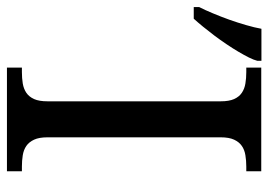

<svg xmlns="http://www.w3.org/2000/svg" viewBox="-180 -626 754 539"><g transform="rotate(90 196.5 -357.0)"><path d="M117.2 0V-42H129.9Q147 -42 161.9 -44.4Q176.8 -46.9 188 -54.4Q199.2 -62 205.6 -76.2Q211.9 -90.3 211.9 -113.8V-600.1Q211.9 -623.5 205.6 -637.7Q199.2 -651.9 188 -659.4Q176.8 -667 161.9 -669.4Q147 -671.9 129.9 -671.9H117.2V-713.9H408.2V-671.9H395Q378.4 -671.9 363.3 -669.4Q348.1 -667 337.2 -659.4Q326.2 -651.9 319.6 -637.7Q313 -623.5 313 -600.1V-113.8Q313 -90.3 319.6 -76.2Q326.2 -62 337.2 -54.4Q348.1 -46.9 363.3 -44.4Q378.4 -42 395 -42H408.2V0ZM-52.7 -539.6Q-44.4 -555.7 -35.2 -577.9Q-25.9 -600.1 -17.3 -624Q-8.8 -647.9 -2 -671.6Q4.9 -695.3 8.3 -714.4H98.1V-702.6Q95.7 -692.9 88.9 -679.2Q82 -665.5 72.5 -649.4Q63 -633.3 51.3 -616Q39.6 -598.6 27.1 -582Q14.6 -565.4 2.4 -550.5Q-9.8 -535.6 -20 -524.4H-52.7Z"/></g></svg>

Font: Noto Serif
Style: Regular
Weight: 400
Designer: Monotype Design team
Foundry: Monotype Imaging Inc.
Version: Version 1.02